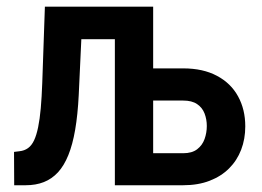

<svg xmlns="http://www.w3.org/2000/svg" viewBox="-20 -548 776 568"><path d="M112.8 -528.3H225.1L212.9 -266.6Q210 -208.5 202.4 -164.3Q194.8 -120.1 182.1 -88.9Q169.4 -57.6 151.4 -38.1Q133.3 -18.6 109.6 -9.3Q85.9 0 56.2 0H22L21.5 -98.6L37.6 -100.6Q52.2 -102.1 63 -109.9Q73.7 -117.7 80.8 -132.8Q87.9 -147.9 92.8 -171.6Q97.7 -195.3 100.6 -227.8Q103.5 -260.3 105 -302.7ZM342.8 -528.3V-432.1H139.2V-528.3ZM396.5 -345.7H522Q580.6 -345.7 621.8 -323.7Q663.1 -301.8 684.3 -262.9Q705.6 -224.1 705.6 -174.3Q705.6 -136.7 693.4 -105Q681.2 -73.2 657.7 -49.8Q634.3 -26.4 600.1 -13.2Q565.9 0 522 0H319.8V-528.3H433.1V-94.7H522Q547.9 -94.7 563.2 -106.4Q578.6 -118.2 585.2 -136.7Q591.8 -155.3 591.8 -175.3Q591.8 -194.8 585.2 -212.2Q578.6 -229.5 563.2 -240Q547.9 -250.5 522 -250.5H396.5Z"/></svg>

Font: Roboto Condensed Medium
Style: Regular
Weight: 500
Designer: Christian Robertson
Foundry: Google
Version: Version 3.0